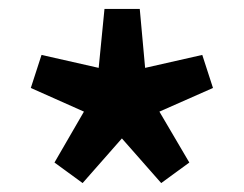

<svg xmlns="http://www.w3.org/2000/svg" viewBox="-20 -828 546 430"><path d="M165 -418 253 -518 341 -418 404 -464 337 -578 457 -631 433 -705 305 -676 293 -808H214L201 -676L73 -705L49 -631L168 -578L102 -464Z"/></svg>

Font: Spoqa Han Sans Neo Bold
Style: Bold
Weight: 700
Designer: [Spoqa Han Sans Neo] Dong-huui Kim  Younghwa Kang  Yujin Lee  [Noto Sans] Ryoko NISHIZUKA  (kana & ideographs); Paul D. 
Foundry: Spoqa (http://www.spoqa-han-sans.com)
Version: Version 1.000